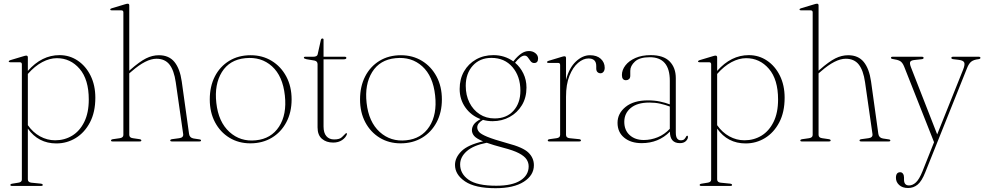

<svg xmlns="http://www.w3.org/2000/svg" viewBox="-20 -744 5178 1010"><path d="M126.5 -442V-371Q199.5 -454 293 -454Q346 -454 388.8 -425.2Q431.5 -396.5 456.5 -346Q481.5 -295.5 481.5 -230Q481.5 -154 453.2 -100.2Q425 -46.5 378.5 -18Q332 10.5 276.5 10.5Q181.5 10.5 126.5 -67.5V199.5Q126.5 215 145 217L194.5 222Q205 223.5 205 229Q205 234 196 234H42.5Q34.5 234 34.5 229Q34.5 223.5 45.5 222L76.5 217Q95 214.5 95 200.5V-405.5Q95 -416.5 84.5 -416.5H34Q26 -416.5 26 -421Q26 -424.5 34 -427.5L102.5 -448Q113 -451.5 118 -451.5Q126.5 -451.5 126.5 -442ZM279 -438Q241.5 -438 202.2 -417.2Q163 -396.5 126.5 -355V-85.5Q153 -47.5 190.5 -26.8Q228 -6 270 -6Q319.5 -6 359.5 -30.2Q399.5 -54.5 423.2 -102.5Q447 -150.5 447 -220.5Q447 -326 398.8 -382Q350.5 -438 279 -438Z M660 -715.5V-372L666 -377.5Q714.5 -420 748 -436.8Q781.5 -453.5 816 -453.5Q869 -453.5 897.8 -418Q926.5 -382.5 936 -316L974.5 -39.5Q977.5 -19 998.5 -15.5L1028.5 -11Q1037.5 -10 1037.5 -5Q1037.5 0 1029.5 0H884.5Q875.5 0 875.5 -5Q875.5 -10.5 885.5 -12L922.5 -17Q946.5 -20 943.5 -39.5L904.5 -311.5Q895.5 -374 871.5 -404.5Q847.5 -435 803 -435Q748.5 -435 673 -369L660 -358V-34.5Q660 -19.5 679 -17L713.5 -12Q723.5 -10.5 723.5 -5Q723.5 0 715 0H571.5Q564 0 564 -5Q564 -10.5 575 -12L610 -17Q629 -20 629 -34V-679Q629 -689.5 618.5 -689.5H568Q560 -689.5 560 -694Q560 -698.5 568 -700.5L636 -721Q646.5 -724.5 652 -724.5Q660 -724.5 660 -715.5Z M1298.5 -453.5Q1360.5 -453.5 1409.2 -423.8Q1458 -394 1486 -341.5Q1514 -289 1514 -221Q1514 -153 1486.2 -100.8Q1458.5 -48.5 1409.5 -19.2Q1360.5 10 1297 10Q1235 10 1186.8 -19.5Q1138.5 -49 1111 -101Q1083.5 -153 1083.5 -221Q1083.5 -289.5 1110.2 -341.8Q1137 -394 1185.5 -423.8Q1234 -453.5 1298.5 -453.5ZM1326 -6Q1406.5 -14 1448 -78Q1489.5 -142 1478.5 -241.5Q1467.5 -344 1410.8 -395.2Q1354 -446.5 1270.5 -438Q1187.5 -430 1147.2 -365Q1107 -300 1118 -202.5Q1129 -102.5 1186.8 -50Q1244.5 2.5 1326 -6Z M1634 -425.5 1592 -432.5Q1578.5 -435.5 1578.5 -440.5Q1578.5 -445.5 1585.5 -445.5H1627Q1648.5 -445.5 1651 -458L1667.5 -532Q1669.5 -541.5 1675.5 -541.5Q1682 -541.5 1682 -535.5V-445.5H1793.5Q1802 -445.5 1802 -439.5Q1802 -432 1787.5 -432H1682V-78.5Q1682 -45 1696.8 -27.8Q1711.5 -10.5 1737.5 -10.5Q1767 -10.5 1778.5 -22.5Q1790 -34.5 1800 -43.5Q1805.5 -45 1805 -38Q1799 -20.5 1779.8 -7.2Q1760.5 6 1732.5 6Q1696.5 6 1673.5 -13.8Q1650.5 -33.5 1650.5 -74V-406.5Q1650.5 -422 1634 -425.5Z M2089 -453.5Q2151 -453.5 2199.8 -423.8Q2248.5 -394 2276.5 -341.5Q2304.5 -289 2304.5 -221Q2304.5 -153 2276.8 -100.8Q2249 -48.5 2200 -19.2Q2151 10 2087.5 10Q2025.5 10 1977.2 -19.5Q1929 -49 1901.5 -101Q1874 -153 1874 -221Q1874 -289.5 1900.8 -341.8Q1927.5 -394 1976 -423.8Q2024.5 -453.5 2089 -453.5ZM2116.5 -6Q2197 -14 2238.5 -78Q2280 -142 2269 -241.5Q2258 -344 2201.2 -395.2Q2144.5 -446.5 2061 -438Q1978 -430 1937.8 -365Q1897.5 -300 1908.5 -202.5Q1919.5 -102.5 1977.2 -50Q2035 2.5 2116.5 -6Z M2649 9.5Q2731.5 31 2760 59Q2788.5 87 2788.5 125Q2788.5 178 2735.5 212Q2682.5 246 2586.5 246Q2479 246 2426.2 210.2Q2373.5 174.5 2373.5 123.5Q2373.5 85 2407.2 51.5Q2441 18 2521 -0.5Q2486 -15 2474.2 -29Q2462.5 -43 2462.5 -59Q2462.5 -74.5 2472.2 -89Q2482 -103.5 2508 -117.5Q2459 -135.5 2428.5 -178Q2398 -220.5 2398 -276Q2398 -328.5 2421 -368.5Q2444 -408.5 2484 -431.2Q2524 -454 2575.5 -454Q2634.5 -454 2680.5 -421L2684 -425.5Q2702.5 -448.5 2721.8 -462Q2741 -475.5 2762.5 -475.5Q2782.5 -475.5 2796.5 -464.2Q2810.5 -453 2810.5 -436.5Q2810.5 -412.5 2790 -412.5Q2778.5 -412.5 2771.2 -422.2Q2764 -432 2757 -441.8Q2750 -451.5 2739.5 -451.5Q2719 -451.5 2689.5 -414Q2717 -391 2733.2 -357.2Q2749.5 -323.5 2749.5 -283.5Q2749.5 -230.5 2725.5 -190.8Q2701.5 -151 2661 -128.8Q2620.5 -106.5 2571 -106.5Q2544.5 -106.5 2520.5 -113.5Q2490.5 -95.5 2490.5 -74Q2490.5 -61.5 2500 -50Q2509.5 -38.5 2543.2 -24.5Q2577 -10.5 2649 9.5ZM2565 -439.5Q2504 -439.5 2467 -398.5Q2430 -357.5 2430 -292.5Q2430 -243.5 2449.2 -204.8Q2468.5 -166 2502.8 -143.5Q2537 -121 2582 -121Q2644.5 -121 2681 -161.2Q2717.5 -201.5 2717.5 -267Q2717.5 -342 2676 -390.8Q2634.5 -439.5 2565 -439.5ZM2400.5 121Q2400.5 170 2445 201.5Q2489.5 233 2591 233Q2674.5 233 2717.8 205.2Q2761 177.5 2761 131Q2761 111.5 2750 94.5Q2739 77.5 2710.2 62.2Q2681.5 47 2627 33Q2574 19 2540.5 7Q2470.5 20.5 2435.5 51.2Q2400.5 82 2400.5 121Z M2957.5 -438.5V-324Q2974 -387 3009.2 -420.2Q3044.5 -453.5 3083.5 -453.5Q3120 -453.5 3140.5 -434.5Q3161 -415.5 3161 -387.5Q3161 -374.5 3154.8 -366.5Q3148.5 -358.5 3139 -358.5Q3129.5 -358.5 3123 -364.8Q3116.5 -371 3116.5 -384V-397Q3116.5 -436.5 3075.5 -436.5Q3048 -436.5 3020.8 -413.2Q2993.5 -390 2975.5 -345.2Q2957.5 -300.5 2957.5 -234.5V-34.5Q2957.5 -19 2976.5 -17L3026 -12Q3036 -11 3036 -5Q3036 0 3027.5 0H2869.5Q2861.5 0 2861.5 -5.5Q2861.5 -10.5 2871.5 -12L2907.5 -17Q2926.5 -19.5 2926.5 -34V-402Q2926.5 -413 2916 -413H2865.5Q2857.5 -413 2857.5 -417.5Q2857.5 -421 2865.5 -424L2933.5 -444.5Q2944 -448 2949.5 -448Q2957.5 -448 2957.5 -438.5Z M3228.5 -98Q3228.5 -147.5 3271 -181.8Q3313.5 -216 3388.5 -216Q3423 -216 3451.2 -210Q3479.5 -204 3503.5 -195V-319Q3503.5 -443 3398 -443Q3344.5 -443 3320 -420.2Q3295.5 -397.5 3295.5 -371.5V-346Q3295.5 -333.5 3288.8 -327.8Q3282 -322 3273 -322Q3251.5 -322 3251.5 -349.5Q3251.5 -376 3270 -400Q3288.5 -424 3322.5 -439Q3356.5 -454 3403 -454Q3470 -454 3502.5 -421Q3535 -388 3535 -333V-47.5Q3535 -24.5 3542.2 -15.2Q3549.5 -6 3561 -6Q3574 -6 3580 -12Q3586 -18 3589 -25Q3591.5 -30 3595 -30Q3599 -30 3599 -24Q3599 -12.5 3588 -1.8Q3577 9 3556.5 9Q3504 9 3504 -51.5Q3444.5 9 3355.5 9Q3298.5 9 3263.5 -19.8Q3228.5 -48.5 3228.5 -98ZM3264 -103Q3264 -59 3292.5 -33.2Q3321 -7.5 3366.5 -7.5Q3404 -7.5 3439.8 -22Q3475.5 -36.5 3503.5 -66.5V-183.5Q3480 -192.5 3453.5 -198.5Q3427 -204.5 3396 -204.5Q3332.5 -204.5 3298.2 -176.2Q3264 -148 3264 -103Z M3752.5 -442V-371Q3825.5 -454 3919 -454Q3972 -454 4014.8 -425.2Q4057.5 -396.5 4082.5 -346Q4107.5 -295.5 4107.5 -230Q4107.5 -154 4079.2 -100.2Q4051 -46.5 4004.5 -18Q3958 10.5 3902.5 10.5Q3807.5 10.5 3752.5 -67.5V199.5Q3752.5 215 3771 217L3820.5 222Q3831 223.5 3831 229Q3831 234 3822 234H3668.5Q3660.5 234 3660.5 229Q3660.5 223.5 3671.5 222L3702.5 217Q3721 214.5 3721 200.5V-405.5Q3721 -416.5 3710.5 -416.5H3660Q3652 -416.5 3652 -421Q3652 -424.5 3660 -427.5L3728.5 -448Q3739 -451.5 3744 -451.5Q3752.5 -451.5 3752.5 -442ZM3905 -438Q3867.5 -438 3828.2 -417.2Q3789 -396.5 3752.5 -355V-85.5Q3779 -47.5 3816.5 -26.8Q3854 -6 3896 -6Q3945.5 -6 3985.5 -30.2Q4025.5 -54.5 4049.2 -102.5Q4073 -150.5 4073 -220.5Q4073 -326 4024.8 -382Q3976.5 -438 3905 -438Z M4286 -715.5V-372L4292 -377.5Q4340.5 -420 4374 -436.8Q4407.5 -453.5 4442 -453.5Q4495 -453.5 4523.8 -418Q4552.5 -382.5 4562 -316L4600.5 -39.5Q4603.5 -19 4624.5 -15.5L4654.5 -11Q4663.5 -10 4663.5 -5Q4663.5 0 4655.5 0H4510.5Q4501.5 0 4501.5 -5Q4501.5 -10.5 4511.5 -12L4548.5 -17Q4572.5 -20 4569.5 -39.5L4530.5 -311.5Q4521.5 -374 4497.5 -404.5Q4473.5 -435 4429 -435Q4374.5 -435 4299 -369L4286 -358V-34.5Q4286 -19.5 4305 -17L4339.5 -12Q4349.5 -10.5 4349.5 -5Q4349.5 0 4341 0H4197.5Q4190 0 4190 -5Q4190 -10.5 4201 -12L4236 -17Q4255 -20 4255 -34V-679Q4255 -689.5 4244.5 -689.5H4194Q4186 -689.5 4186 -694Q4186 -698.5 4194 -700.5L4262 -721Q4272.5 -724.5 4278 -724.5Q4286 -724.5 4286 -715.5Z M4832.5 157.5 4893.5 4 4736.5 -393Q4727.5 -415.5 4714.8 -422.8Q4702 -430 4677 -433.5Q4667 -434.5 4667 -440Q4667 -445.5 4675 -445.5H4829.5Q4838.5 -445.5 4838.5 -439.5Q4838.5 -433.5 4828.5 -432.5L4791.5 -428.5Q4771.5 -426.5 4768 -418.2Q4764.5 -410 4771.5 -391.5L4910 -37L5046.5 -378Q5057 -404.5 5052.2 -415.2Q5047.5 -426 5024.5 -429L4995.5 -432.5Q4984.5 -433.5 4984.5 -439.5Q4984.5 -445.5 4993.5 -445.5H5128.5Q5137.5 -445.5 5137.5 -439.5Q5137.5 -434 5126.5 -432.5Q5102.5 -430 5089.5 -420Q5076.5 -410 5067 -385.5L4847.5 162Q4829 209 4807.2 227Q4785.5 245 4757 245Q4727 245 4710 229.2Q4693 213.5 4693 191.5Q4693 162 4715.5 162Q4724.5 162 4730 169.8Q4735.5 177.5 4735.5 189.5V201Q4735.5 231.5 4762 231.5Q4781 231.5 4798.2 215.5Q4815.5 199.5 4832.5 157.5Z"/></svg>

Font: Fraunces 72pt Thin
Style: Regular
Weight: 100
Version: Version 1.000;[b76b70a41]